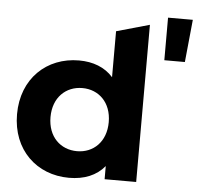

<svg xmlns="http://www.w3.org/2000/svg" viewBox="-55 -839 928 903"><g transform="rotate(5 409.5 -387.5)"><path d="M702 -783V-582H799L819 -783ZM464 -481C425 -525 369 -546 303 -546C151 -546 34 -438 34 -269C34 -100 151 8 303 8C375 8 432 -15 471 -62V0H620V-742L464 -698ZM330 -120C252 -120 192 -176 192 -269C192 -362 252 -418 330 -418C407 -418 467 -362 467 -269C467 -176 407 -120 330 -120Z"/></g></svg>

Font: Talent SemiBold
Style: Bold
Weight: 700
Designer: Mike Powis
Version: Version 1.001;hotconv 1.0.109;makeotfexe 2.5.65596